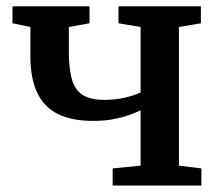

<svg xmlns="http://www.w3.org/2000/svg" viewBox="-20 -574 680 594"><path d="M328.5 0V-53L415 -61.5V-232.5Q397.5 -224.5 376 -217Q354.5 -209.5 328.2 -204.8Q302 -200 268.5 -200Q200.5 -200 157.8 -222Q115 -244 94.5 -288.5Q74 -333 74 -400.5V-490.5L18.5 -502V-554.5H257V-502L193 -490.5V-414.5Q193 -360 202.8 -327.2Q212.5 -294.5 236.5 -279.8Q260.5 -265 304 -265Q338.5 -265 368.8 -272.5Q399 -280 415 -288V-490.5L346.5 -502V-554.5H601.5V-502L533.5 -490.5V-61.5L603 -53V0Z"/></svg>

Font: Merriweather 20pt SemiBold
Style: Regular
Weight: 600
Version: Version 2.100